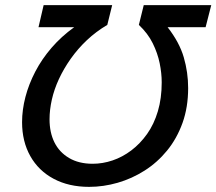

<svg xmlns="http://www.w3.org/2000/svg" viewBox="-20 -713 843 748"><path d="M327 15Q248 15 189 -16.5Q130 -48 98 -105Q66 -162 66 -237Q66 -285 79 -335Q92 -385 117.5 -434Q143 -483 181 -527Q219 -571 269 -607H130L150 -693H417L398 -616Q354 -590 318.5 -556.5Q283 -523 255.5 -484Q228 -445 209.5 -405Q191 -365 182 -325Q173 -285 173 -248Q173 -197 192 -158.5Q211 -120 249 -97.5Q287 -75 341 -75Q380 -75 418.5 -88Q457 -101 491.5 -127Q526 -153 553 -191Q580 -229 595 -279.5Q610 -330 610 -392Q610 -428 602 -467Q594 -506 575 -544.5Q556 -583 521 -616L540 -693H803L781 -607H633Q679 -548 696 -489.5Q713 -431 713 -370Q713 -295 691 -234Q669 -173 631 -126.5Q593 -80 543.5 -48.5Q494 -17 438.5 -1Q383 15 327 15Z"/></svg>

Font: Ubuntu Sans Medium
Style: Italic
Weight: 500
Italic angle: -13.5°
Designer: Dalton Maag Ltd
Foundry: Dalton Maag Ltd
Version: Version 1.006